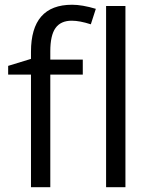

<svg xmlns="http://www.w3.org/2000/svg" viewBox="-20 -785 632 805"><path d="M327.1 -472.2H190.9V0H109.9V-472.2H14.2V-508.8L109.9 -538.1V-567.9Q109.9 -765.1 282.2 -765.1Q324.7 -765.1 381.8 -748L360.8 -683.1Q314 -698.2 280.8 -698.2Q234.9 -698.2 212.9 -667.7Q190.9 -637.2 190.9 -569.8V-535.2H327.1ZM505.9 0H424.8V-759.8H505.9Z"/></svg>

Font: f0_46825 
Style: Regular
Weight: 400
Foundry: Ascender Corporation
Version: Version 1.10